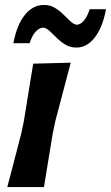

<svg xmlns="http://www.w3.org/2000/svg" viewBox="-20 -755 448 775"><path d="M9.5 0Q23.5 -54 36.8 -104.5Q50 -155 66 -217L76.5 -267Q88 -339 96.5 -391.2Q105 -443.5 114 -498L265.5 -502Q251 -447.5 237 -393.8Q223 -340 203.5 -267L193 -217Q183 -155.5 174.5 -104.8Q166 -54 157.5 0ZM289 -563Q263.5 -563 244 -574.8Q224.5 -586.5 209 -602.2Q193.5 -618 180 -630.2Q166.5 -642.5 153.5 -643.5Q118.5 -639.5 99.5 -580.5H34Q48 -655 80.5 -695Q113 -735 157.5 -735Q182 -735 201.2 -723.5Q220.5 -712 236.2 -696.2Q252 -680.5 265.2 -668.2Q278.5 -656 291 -655Q323 -659 342 -718H408Q394 -643.5 362.2 -603.2Q330.5 -563 289 -563Z"/></svg>

Font: Commissioner Loud SemiBold
Style: Italic
Weight: 600
Italic angle: -12°
Designer: Kostas Bartsokas
Foundry: Kostas Bartsokas
Version: Version 1.000; ttfautohint (v1.8.3)